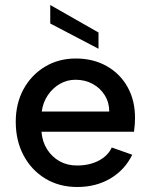

<svg xmlns="http://www.w3.org/2000/svg" viewBox="-20 -741 603 768"><path d="M181 -721 374 -611V-546L181 -647ZM289 7Q217 7 161.5 -26.5Q106 -60 74.5 -119Q43 -178 43 -254Q43 -327 74 -384Q105 -441 159.5 -474Q214 -507 283 -507Q353 -507 407 -476.5Q461 -446 491 -391.5Q521 -337 520 -266Q520 -254 519 -241.5Q518 -229 516 -214H146Q149 -174 168.5 -143.5Q188 -113 218.5 -96Q249 -79 288 -79Q338 -79 375 -98.5Q412 -118 427 -151L509 -122Q479 -61 421.5 -27Q364 7 289 7ZM417 -295Q417 -331 399 -360Q381 -389 350.5 -405.5Q320 -422 282 -422Q248 -422 219.5 -405.5Q191 -389 171.5 -360.5Q152 -332 147 -295Z"/></svg>

Font: Albert Sans Medium
Style: Regular
Weight: 500
Designer: Andreas Rasmussen
Foundry: a.Foundry
Version: Version 1.025